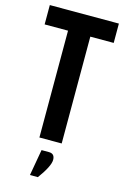

<svg xmlns="http://www.w3.org/2000/svg" viewBox="-133 -745 655 1007"><g transform="rotate(15 194.5 -241.0)"><path d="M382 -685V-580H255V0H134V-580H7V-685ZM202 61Q234 61 234 95Q234 129 180 203H137L162 61Z"/></g></svg>

Font: Khand Semibold
Style: Regular
Weight: 600
Designer: Devanagari: Sanchit Sawaria, Jyotish Sonowal; Latin: Satya Rajpurohit
Foundry: Indian Type Foundry
Version: Version 1.100;PS 1.0;hotconv 1.0.78;makeotf.lib2.5.61930; tt